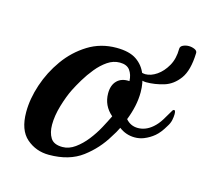

<svg xmlns="http://www.w3.org/2000/svg" viewBox="-78 -564 702 659"><g transform="rotate(15 273.0 -234.5)"><path d="M148 8Q102 8 68.5 -21Q35 -50 35 -114Q35 -161 52 -212Q69 -263 100.5 -307Q132 -351 177 -379Q222 -407 278 -407Q324 -407 349.5 -389.5Q375 -372 386 -343Q397 -314 397 -281Q397 -256 391.5 -230.5Q386 -205 376 -180Q393 -160 419 -160Q447 -160 471 -181Q485 -193 496.5 -211.5Q508 -230 517 -246Q520 -252 524 -252Q529 -252 529 -238Q529 -229 526.5 -217Q524 -205 516 -193Q501 -167 485 -153.5Q469 -140 449 -132Q434 -126 417 -126Q386 -126 361 -145Q353 -128 341 -110Q312 -61 266 -26.5Q220 8 148 8ZM186 -30Q209 -30 230.5 -45.5Q252 -61 270 -84Q288 -107 301.5 -132Q315 -157 324 -176Q290 -205 290 -249Q290 -278 306 -294Q322 -310 350 -308Q349 -331 338 -346Q327 -361 302 -361Q279 -361 258.5 -347Q238 -333 220.5 -311.5Q203 -290 189.5 -267.5Q176 -245 167 -227Q154 -201 143 -164Q132 -127 132 -95Q132 -67 143.5 -48.5Q155 -30 186 -30ZM406 -319Q396 -319 381.5 -324Q367 -329 357 -335Q336 -348 334 -363V-365Q334 -373 337 -381.5Q340 -390 344 -382Q345 -381 350.5 -375Q356 -369 363 -361Q371 -352 379.5 -348.5Q388 -345 396 -345Q416 -345 436.5 -359Q457 -373 471.5 -398.5Q486 -424 486 -459Q486 -468 495.5 -472.5Q505 -477 516 -477Q527 -477 537 -472.5Q547 -468 546 -459Q544 -398 522 -368Q500 -338 468.5 -328.5Q437 -319 406 -319Z"/></g></svg>

Font: Playball
Style: Regular
Weight: 400
Designer: Robert E. Leuschke
Foundry: Robert E. Leuschke
Version: Version 1.010